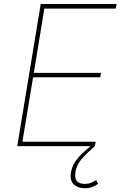

<svg xmlns="http://www.w3.org/2000/svg" viewBox="-20 -748 624 983"><path d="M68.4 0 188.5 -727.5H577.1L572.3 -704.1H207L153.3 -375H497.1L493.2 -352.5H149.4L94.7 -22.5H469.7L465.8 0ZM415 215.8Q377.9 215.8 356.9 195.1Q335.9 174.3 343.8 132.8Q348.1 107.4 361.6 85.4Q375 63.5 396 42.7Q417 22 443.4 0H465.8Q423.8 36.6 397.7 66.7Q371.6 96.7 366.2 132.8Q361.3 165.5 373.8 179.4Q386.2 193.4 414.1 193.4Q432.6 193.4 445.3 188.2Q458 183.1 471.7 173.8L482.4 193.4Q464.8 205.1 449.5 210.4Q434.1 215.8 415 215.8Z"/></svg>

Font: Inter Tight Thin
Style: Italic
Weight: 250
Italic angle: -9.39999°
Designer: Rasmus Andersson
Foundry: rsms
Version: Version 3.004